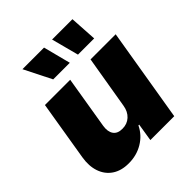

<svg xmlns="http://www.w3.org/2000/svg" viewBox="-211 -910 1055 1055"><g transform="rotate(-45 316.5 -382.5)"><path d="M385.7 -238.3 437.5 -545.9H632.8L542 0H356.4L373 -103.5H367.2Q342.3 -51.8 292.5 -22.2Q242.7 7.3 181.6 6.8Q124.5 6.8 85.9 -19.3Q47.4 -45.4 31.5 -91.6Q15.6 -137.7 25.4 -197.3L83 -545.9H279.3L228.5 -238.3Q222.2 -198.2 238.5 -175Q254.9 -151.9 292 -152.3Q328.6 -151.9 354 -175Q379.4 -198.2 385.7 -238.3ZM214.8 -613.3 134.8 -772.5H302.7L343.8 -613.3ZM407.2 -613.3 365.2 -772.5H523.4L533.2 -613.3Z"/></g></svg>

Font: Inter Tight Black
Style: Italic
Weight: 900
Italic angle: -9.39999°
Designer: Rasmus Andersson
Foundry: rsms
Version: Version 3.004; ttfautohint (v1.8.4.7-5d5b)